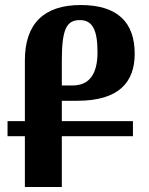

<svg xmlns="http://www.w3.org/2000/svg" viewBox="-20 -744 593 764"><path d="M79 0H226V-202H509V-262H226V-343H288C453 -343 516 -417 516 -530C516 -654 449 -724 301 -724C154 -724 79 -649 79 -504V-262H10V-202H79ZM269 -404H226V-503C226 -631 246 -664 298 -664C348 -664 368 -625 368 -536C368 -450 336 -404 269 -404Z"/></svg>

Font: Noto Serif Armenian ExtraCondensed ExtraBold
Style: Regular
Weight: 800
Width: 2
Designer: Monotype Design Team
Foundry: Monotype Imaging Inc.
Version: Version 2.008